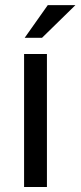

<svg xmlns="http://www.w3.org/2000/svg" viewBox="-20 -743 320 763"><path d="M166.5 0H75.7V-528.3H166.5ZM169.9 -722.7H279.8L147 -592.8H78.1Z"/></svg>

Font: Roboto Web
Style: Regular
Weight: 400
Designer: Google
Version: Version 1.200310; 2013